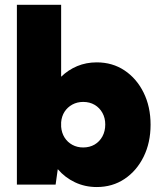

<svg xmlns="http://www.w3.org/2000/svg" viewBox="-20 -752 658 782"><path d="M206.5 0H48.8V-732.4H229V-439.5Q257.8 -467.3 294.4 -482.7Q331.1 -498 374 -498Q438 -498 487.3 -465.1Q536.6 -432.1 564.9 -374.8Q593.3 -317.4 593.3 -244.1Q593.3 -170.9 564.9 -113.5Q536.6 -56.2 487.3 -23.2Q438 9.8 374 9.8Q326.2 9.8 285.4 -9.5Q244.6 -28.8 215.3 -63ZM318.8 -151.4Q345.2 -151.4 365.5 -163.3Q385.7 -175.3 397.2 -196.5Q408.7 -217.8 408.7 -245.1Q408.7 -271.5 397.2 -292.2Q385.7 -313 365.5 -325Q345.2 -336.9 318.8 -336.9Q294.4 -336.9 274.7 -326.2Q254.9 -315.4 242.9 -296.9Q231 -278.3 229 -253.9V-235.8Q231 -210.9 242.9 -191.9Q254.9 -172.9 274.7 -162.1Q294.4 -151.4 318.8 -151.4Z"/></svg>

Font: Kumbh Sans Black
Style: Regular
Weight: 900
Version: Version 1.005